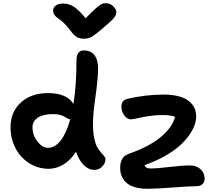

<svg xmlns="http://www.w3.org/2000/svg" viewBox="-20 -1094 1344 1200"><path d="M641.1 -1074.2Q666.5 -1074.2 686.8 -1055.7Q707 -1037.1 707 -1016.1Q707 -1000.5 692.1 -981.9Q677.2 -963.4 622.1 -917Q616.7 -912.6 604.2 -902.3Q591.8 -892.1 588.1 -889.2Q584.5 -886.2 575 -879.2Q565.4 -872.1 562.3 -870.1Q559.1 -868.2 551.5 -863.5Q543.9 -858.9 539.8 -857.9Q535.6 -856.9 528.8 -855Q522 -853 515.6 -852.5Q509.3 -852.1 502 -852.1Q477.1 -852.1 458.7 -863.3Q440.4 -874.5 420.9 -901.9Q401.4 -929.2 379.2 -950Q356.9 -970.7 343.5 -979.2Q330.1 -987.8 321 -999.8Q312 -1011.7 312 -1027.8Q312 -1047.9 329.1 -1059.8Q346.2 -1071.8 376 -1071.8Q409.7 -1071.8 440.9 -1052.2Q472.2 -1032.7 515.1 -980Q557.1 -1022.9 581.3 -1043.9Q605.5 -1064.9 616.5 -1069.6Q627.4 -1074.2 641.1 -1074.2ZM285.2 -39.1Q216.8 -39.1 161.6 -74.5Q106.4 -109.9 76.2 -169.2Q45.9 -228.5 45.9 -298.8Q45.9 -395 111.1 -453.9Q176.3 -512.7 282.2 -512.2Q339.8 -512.2 380.4 -494.4Q420.9 -476.6 439 -443.8Q458 -562.5 458 -716.8Q458 -778.8 503.9 -778.8Q550.3 -778.8 573 -745.8Q595.7 -712.9 592.8 -649.9Q590.3 -584 575.7 -481.9Q561 -379.9 561 -318.8Q561 -267.6 569.1 -229.7Q577.1 -191.9 588.6 -172.6Q600.1 -153.3 611.6 -140.6Q623 -127.9 631.1 -118.4Q639.2 -108.9 639.2 -99.1Q639.2 -74.2 618.9 -53.2Q598.6 -32.2 568.8 -32.2Q533.2 -32.2 502.4 -63.5Q471.7 -94.7 455.1 -146Q420.4 -91.3 375.5 -65.2Q330.6 -39.1 285.2 -39.1ZM901.9 85.9Q862.8 85.9 832.5 78.4Q802.2 70.8 783.4 58.3Q764.6 45.9 752.4 28.3Q740.2 10.7 735.6 -7.1Q731 -24.9 731 -44.9Q731 -114.3 785.2 -132.8Q916 -178.7 987.3 -239.5Q1058.6 -300.3 1074.2 -363.8Q1046.9 -375 996.1 -375Q950.2 -375 908.2 -368.2Q866.2 -361.3 837.9 -354.7Q809.6 -348.1 796.9 -348.1Q775.4 -348.1 757.1 -372.3Q738.8 -396.5 738.8 -426.8Q738.8 -447.3 747.8 -459.5Q756.8 -471.7 779.8 -477.1Q892.1 -502.9 1003.9 -502.9Q1048.8 -502.9 1084.2 -495.1Q1119.6 -487.3 1142.1 -474.6Q1164.6 -461.9 1179.2 -444.1Q1193.8 -426.3 1200 -407Q1206.1 -387.7 1206.1 -366.2Q1206.1 -341.3 1196.5 -313Q1187 -284.7 1163.1 -250.5Q1139.2 -216.3 1103.8 -184.1Q1068.4 -151.9 1011.5 -119.4Q954.6 -86.9 883.8 -62Q888.2 -49.8 897.2 -45.4Q906.2 -41 923.8 -41Q960 -41 1039.8 -50.5Q1119.6 -60.1 1167 -60.1Q1208.5 -60.1 1233.6 -36.4Q1258.8 -12.7 1258.8 22Q1258.8 43.9 1245.6 56.9Q1232.4 69.8 1206.1 69.8Q1167 69.8 1059.6 77.9Q952.1 85.9 901.9 85.9ZM183.1 -298.8Q183.1 -249.5 213.9 -209.7Q244.6 -169.9 279.8 -169.9Q323.2 -169.9 359.1 -215.6Q395 -261.2 418.9 -348.1Q410.2 -349.1 400.1 -354.5Q390.1 -359.9 381.1 -365.7Q372.1 -371.6 353.3 -376.2Q334.5 -380.9 310.1 -380.9Q250.5 -380.9 216.8 -358.9Q183.1 -336.9 183.1 -298.8Z"/></svg>

Font: Shantell Sans Irregular Bouncy
Style: Regular
Weight: 600
Designer: Stephen Nixon, Anya Danilova, Shantell Martin
Foundry: Arrow Type
Version: Version 1.006;[9816181b4]